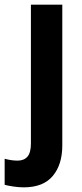

<svg xmlns="http://www.w3.org/2000/svg" viewBox="-67 -566 354 826"><path d="M35 240Q15 240 -9 236.5Q-33 233 -47 229V117Q-18 125 9 125Q36 125 51 108Q66 91 66 51V-546H201V60Q201 142 160 191Q119 240 35 240Z"/></svg>

Font: Noto Sans Kannada Condensed
Style: Bold
Weight: 700
Width: 3
Designer: Jelle Bosma - Monotype Design Team
Foundry: Monotype Imaging Inc.
Version: Version 2.005; ttfautohint (v1.8.4.7-5d5b)